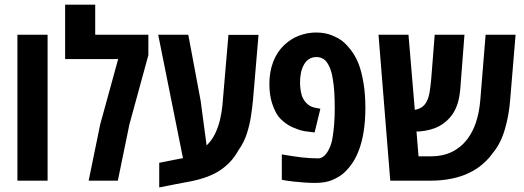

<svg xmlns="http://www.w3.org/2000/svg" viewBox="-20 -780 2264 829"><path d="M55.2 0V-629.9H185.5V0Z M362.8 0 412.6 -242.7 490.2 -524.9H261.2V-759.8H391.1V-629.9H620.6V-542L538.6 -242.2L488.8 0Z M667.5 29.3V-77.1L733.9 -90.3Q743.2 -92.3 752 -93.8Q760.7 -95.2 770 -97.2L663.1 -629.9H793L846.2 -345.7L872.1 -151.9Q895 -174.3 908.7 -202.6Q922.4 -231 929.9 -262.7Q937.5 -294.4 940.4 -325.7L966.3 -629.4H1096.2L1072.3 -347.2Q1069.3 -316.4 1063.7 -278.8Q1058.1 -241.2 1045.7 -202.6Q1033.2 -164.1 1008.8 -129.9Q980.5 -78.6 932.1 -45.9Q883.8 -13.2 806.2 2.4Q771.5 8.8 736.8 15.6Q702.1 22.5 667.5 29.3Z M1339.8 9.8Q1320.3 9.8 1294.9 8.1Q1269.5 6.3 1247.1 3.9Q1224.6 1.5 1213.9 -0.5L1196.8 -3.9V-113.3Q1244.6 -105 1281.2 -100.6Q1317.9 -96.2 1354.5 -96.2Q1367.7 -96.2 1380.4 -107.7Q1393.1 -119.1 1402.3 -140.1Q1407.7 -150.9 1411.1 -163.3Q1414.6 -175.8 1416.5 -189.9Q1420.4 -213.9 1422.9 -245.6Q1425.3 -277.3 1425.3 -310.1Q1425.3 -351.6 1423.3 -383.1Q1421.4 -414.6 1417 -438Q1414.6 -455.1 1410.9 -467.8Q1407.2 -480.5 1402.8 -490.7Q1391.1 -516.6 1377 -525.1Q1362.8 -533.7 1346.7 -533.7Q1328.6 -533.7 1315.2 -525.4Q1301.8 -517.1 1293.5 -502.9Q1283.7 -486.3 1279.5 -465.8Q1275.4 -445.3 1275.4 -422.4Q1275.4 -405.8 1278.8 -386Q1282.2 -366.2 1288.6 -355Q1294.9 -341.8 1308.8 -329.6Q1322.8 -317.4 1344.7 -314L1363.3 -310.5L1338.4 -208L1313 -211.4Q1290.5 -212.9 1265.1 -221.7Q1239.7 -230.5 1223.1 -241.2Q1212.9 -247.6 1201.7 -257.1Q1190.4 -266.6 1182.1 -277.3Q1167 -297.4 1155 -333.5Q1143.1 -369.6 1143.1 -418Q1143.1 -469.2 1159.2 -512.2Q1175.3 -555.2 1207 -585.4Q1235.8 -612.8 1271.7 -626.2Q1307.6 -639.6 1344.7 -639.6Q1382.3 -639.6 1411.1 -628.2Q1439.9 -616.7 1459 -602.1Q1477.1 -587.4 1496.1 -562.5Q1515.1 -537.6 1528.3 -504.4Q1541 -471.7 1549.3 -422.9Q1557.6 -374 1557.6 -314.5Q1557.6 -257.3 1549.8 -209.7Q1542 -162.1 1527.8 -127Q1515.1 -94.2 1496.8 -69.3Q1478.5 -44.4 1459.5 -28.8Q1441.9 -14.6 1413.6 -2.4Q1385.3 9.8 1339.8 9.8Z M1665 0 1614.3 -629.9H1743.7L1771 -305.7Q1790.5 -309.1 1803 -318.4Q1815.4 -327.6 1822.8 -342.8Q1831.1 -358.9 1835 -382.6Q1838.9 -406.2 1841.8 -438.5L1856.9 -629.9H1985.4L1967.3 -395Q1963.9 -358.4 1955.8 -332.8Q1947.8 -307.1 1932.1 -284.2Q1909.7 -253.4 1876.5 -235.4Q1843.3 -217.3 1791.5 -212.4Q1788.1 -212.4 1784.9 -212.4Q1781.7 -212.4 1778.3 -212.4L1787.1 -105H1842.3Q1891.1 -105 1930.4 -123.8Q1969.7 -142.6 1996.6 -177.7Q2044.4 -239.3 2053.7 -346.7L2076.7 -629.9H2206.1L2182.6 -347.2Q2177.2 -278.8 2158.7 -217.8Q2140.1 -156.7 2106 -117.2Q2092.3 -96.7 2065.9 -73.2Q2039.6 -49.8 2006.8 -34.2Q1973.6 -17.6 1930.7 -8.8Q1887.7 0 1842.3 0Z"/></svg>

Font: Open Sans Condensed
Style: Regular
Weight: 400
Width: 3
Designer: Monotype Design Team
Foundry: Monotype Imaging Inc.
Version: Version 3.000